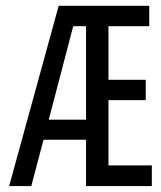

<svg xmlns="http://www.w3.org/2000/svg" viewBox="-20 -624 540 644"><path d="M480.5 -604.5V-536.1H343.8V-356.4H468.8V-288.1H343.8V-69.3H489.3V0H268.6V-155.3H126L85 0H10.7L176.8 -604.5ZM225.6 -536.1 143.6 -222.7H268.6V-536.1Z"/></svg>

Font: BabelStone Xiangqi
Style: Regular
Weight: 400
Designer: Andrew West
Foundry: BabelStone
Version: Version 11.000 June 09, 2018